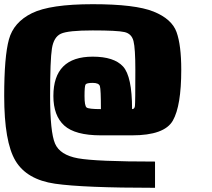

<svg xmlns="http://www.w3.org/2000/svg" viewBox="-20 -770 1009 915"><path d="M609.4 -250Q621.1 -250 623 -264.6Q625 -279.3 625 -437.5Q625 -539.1 616.2 -574.2Q607.4 -609.4 573.2 -617.2Q539.1 -625 421.9 -625Q304.7 -625 270.5 -609.4Q236.3 -593.8 227.5 -539.1Q218.8 -484.4 218.8 -312.5Q218.8 -140.6 242.2 -85.9Q265.6 -31.2 351.6 -15.6Q437.5 0 718.8 0V125Q377 125 242.2 105.5Q107.4 85.9 53.7 -3.9Q0 -93.8 0 -312.5Q0 -500 22.5 -582Q44.9 -664.1 131.8 -707Q218.8 -750 421.9 -750Q625 -750 711.9 -714.8Q798.8 -679.7 821.3 -617.2Q843.8 -554.7 843.8 -437.5Q843.8 -265.6 803.7 -195.3Q763.7 -125 609.4 -125H460.9Q337.9 -125 286.1 -171.9Q234.4 -218.8 234.4 -312.5Q234.4 -406.2 281.2 -453.1Q328.1 -500 421.9 -500Q523.4 -500 566.4 -453.1Q609.4 -406.2 609.4 -250ZM382.8 -312.5Q382.8 -265.6 392.6 -257.8Q402.3 -250 460.9 -250Q460.9 -343.8 456.1 -359.4Q451.2 -375 421.9 -375Q392.6 -375 387.7 -367.2Q382.8 -359.4 382.8 -312.5Z"/></svg>

Font: CraftyPE
Style: Regular
Weight: 400
Designer: Erek Butcher
Foundry: Haunted Coop
Version: Version 0.018;April 4, 2024;FontCreator 15.0.0.2962 64-bit